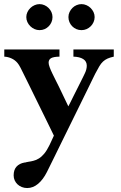

<svg xmlns="http://www.w3.org/2000/svg" viewBox="-20 -676 592 941"><path d="M379.4 -655.8Q392.1 -655.8 403.8 -650.6Q415.5 -645.5 424.3 -636.7Q433.1 -627.9 438.5 -616.5Q443.8 -605 443.8 -592.3Q443.8 -579.6 438.7 -567.9Q433.6 -556.2 424.8 -547.4Q416 -538.6 404.3 -533.4Q392.6 -528.3 379.4 -528.3Q365.7 -528.3 354 -533.4Q342.3 -538.6 333.7 -547.4Q325.2 -556.2 320.3 -567.6Q315.4 -579.1 315.4 -592.3Q315.4 -605.5 320.8 -616.9Q326.2 -628.4 335 -637.2Q343.8 -646 355.5 -650.9Q367.2 -655.8 379.4 -655.8ZM173.8 -655.8Q186.5 -655.8 198 -650.6Q209.5 -645.5 218.3 -636.7Q227.1 -627.9 232.2 -616.5Q237.3 -605 237.3 -592.3Q237.3 -579.1 232.4 -567.6Q227.5 -556.2 219 -547.4Q210.4 -538.6 199 -533.4Q187.5 -528.3 173.8 -528.3Q161.1 -528.3 149.4 -533.4Q137.7 -538.6 128.7 -547.4Q119.6 -556.2 114.3 -567.6Q108.9 -579.1 108.9 -592.3Q108.9 -605 114.3 -616.5Q119.6 -627.9 128.7 -636.7Q137.7 -645.5 149.4 -650.6Q161.1 -655.8 173.8 -655.8ZM244.1 -11.2Q242.7 -14.2 236.1 -27.8Q229.5 -41.5 219.5 -61.8Q209.5 -82 197.3 -107.2Q185.1 -132.3 172.1 -158.4Q159.2 -184.6 147 -209.5Q134.8 -234.4 125 -254.4Q115.2 -274.4 108.6 -287.6Q102.1 -300.8 101.1 -302.7Q89.8 -326.2 81.1 -343Q72.3 -359.9 65.9 -367.2Q53.7 -381.8 36.6 -389.6Q19.5 -397.5 1 -398.4V-433.6H271.5V-398.4Q242.2 -397.9 230.2 -390.9Q218.3 -383.8 218.3 -368.7Q218.3 -360.4 223.4 -346.4Q228.5 -332.5 236.3 -316.4Q244.1 -300.3 252.7 -283.2Q261.2 -266.1 268.6 -251.5Q280.3 -226.6 292 -202.6Q303.7 -178.7 314.9 -154.8Q317.9 -160.2 324.2 -172.6Q330.6 -185.1 338.6 -201.7Q346.7 -218.3 356 -236.3Q365.2 -254.4 373.3 -270.8Q381.3 -287.1 387.5 -299.3Q393.6 -311.5 395.5 -315.9Q405.3 -335.9 405.3 -354Q405.3 -375.5 387.9 -386.5Q370.6 -397.5 339.8 -398.4V-433.6H537.6V-398.4Q519.5 -394.5 507.1 -388.9Q494.6 -383.3 484.9 -374.3Q475.1 -365.2 466.6 -350.8Q458 -336.4 446.8 -314.9Q446.3 -314 436 -293Q425.8 -272 409.2 -238Q392.6 -204.1 371.6 -161.4Q350.6 -118.7 328.6 -74Q306.6 -29.3 285.6 13.4Q264.6 56.2 248 90.1Q231.4 124 220.9 145Q210.4 166 210 167Q191.4 204.1 166.7 224.9Q142.1 245.6 113.3 245.6Q99.1 245.6 86.9 240.7Q74.7 235.8 65.9 227.5Q57.1 219.2 52 208Q46.9 196.8 46.9 183.6Q46.9 156.2 61 140.6Q75.2 125 100.1 120.6Q103 120.6 105.2 120.1Q107.4 119.6 109.9 118.7Q127.9 115.7 142.8 112.3Q157.7 108.9 171.1 100.3Q184.6 91.8 197.3 76.4Q210 61 223.1 34.2Z"/></svg>

Font: XB Niloofar
Style: Bold
Weight: 700
Designer: Behnam
Foundry: Irmug
Version: Version 7.201 2008